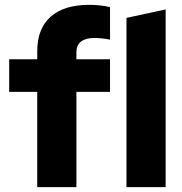

<svg xmlns="http://www.w3.org/2000/svg" viewBox="-20 -774 751 794"><path d="M18 0ZM18 -529H134V-561Q134 -656 189.5 -705Q245 -754 349 -754Q370 -754 394.5 -751.5Q419 -749 435 -744V-610Q400 -617 371 -617Q335 -617 315.5 -602.5Q296 -588 296 -558V-529H435V-394H296V0H134V-394H18ZM665 -735V0H503V-700Z"/></svg>

Font: Rosa Sans Black
Style: Regular
Weight: 900
Designer: Pentagram / MCKL
Foundry: Pentagram / MCKL
Version: Version 1.005;September 16, 2019;FontCreator 11.5.0.2425 64-